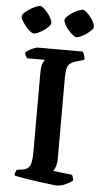

<svg xmlns="http://www.w3.org/2000/svg" viewBox="-61 -958 532 996"><g transform="rotate(5 205.0 -460.0)"><path d="M275 0Q268 0 246 -2.5Q224 -5 194.5 -9Q165 -13 135 -17.5Q105 -22 82.5 -26Q60 -30 51 -33Q51 -42 54 -50.5Q57 -59 60 -63L89 -67Q108 -70 118.5 -79Q129 -88 133.5 -109Q138 -130 138 -167V-567Q138 -612 146 -627.5Q154 -643 156 -644H62Q60 -649 56 -655Q52 -661 50 -672Q56 -679 68.5 -686.5Q81 -694 94 -699Q107 -704 112 -704H347Q351 -699 355.5 -688Q360 -677 360 -662L316 -649Q298 -644 287 -635Q276 -626 271.5 -609.5Q267 -593 267 -563V-141Q267 -116 261 -98.5Q255 -81 249 -74L348 -62Q350 -59 353 -50Q356 -41 356 -33Q340 -20 317 -10Q294 0 275 0ZM308 -775Q301 -775 289 -784.5Q277 -794 265.5 -807.5Q254 -821 246.5 -835Q239 -849 239 -857Q239 -866 249 -876.5Q259 -887 274.5 -897Q290 -907 305 -913.5Q320 -920 329 -920Q337 -920 348 -910.5Q359 -901 370 -887Q381 -873 387.5 -859Q394 -845 394 -837Q394 -829 384.5 -819Q375 -809 361 -799Q347 -789 332.5 -782Q318 -775 308 -775ZM86 -775Q78 -775 66.5 -784.5Q55 -794 43.5 -808Q32 -822 24 -835.5Q16 -849 16 -857Q16 -866 26.5 -876.5Q37 -887 52.5 -897Q68 -907 83 -913.5Q98 -920 107 -920Q115 -920 125.5 -911Q136 -902 147.5 -888Q159 -874 165.5 -860Q172 -846 172 -837Q172 -829 162.5 -819Q153 -809 139 -799Q125 -789 110.5 -782Q96 -775 86 -775Z"/></g></svg>

Font: Texturina Medium 12pt SemiBold
Style: Regular
Weight: 600
Version: Version 1.002